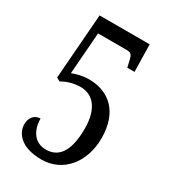

<svg xmlns="http://www.w3.org/2000/svg" viewBox="-179 -803 799 903"><g transform="rotate(30 221.0 -352.0)"><path d="M193 10C307 10 388 -85 388 -218C388 -358 310 -429 199 -429C165 -429 130 -420 110 -411L127 -637H281C313 -637 313 -625 322 -587L327 -566H366L363 -714H91L64 -361L83 -351C104 -363 138 -378 183 -378C252 -378 297 -323 297 -218C297 -85 250 -41 187 -41C123 -41 93 -95 93 -155C61 -155 40 -130 40 -94C40 -51 75 10 193 10Z"/></g></svg>

Font: Noto Serif Ethiopic XCn
Style: Regular
Weight: 400
Width: 2
Designer: Monotype Design Team
Foundry: Monotype Imaging Inc.
Version: Version 2.102